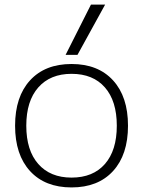

<svg xmlns="http://www.w3.org/2000/svg" viewBox="-20 -810 626 840"><path d="M293 10Q177 10 111.5 -61.5Q46 -133 46 -260Q46 -387 111.5 -458.5Q177 -530 293 -530Q409 -530 474.5 -458.5Q540 -387 540 -260Q540 -133 474.5 -61.5Q409 10 293 10ZM293 -33Q387 -33 439 -92.5Q491 -152 491 -260Q491 -368 439 -427.5Q387 -487 293 -487Q200 -487 147.5 -427.5Q95 -368 95 -260Q95 -152 147.5 -92.5Q200 -33 293 -33ZM319 -570H267L378 -790H440Z"/></svg>

Font: M PLUS 1 Thin Light
Style: Regular
Weight: 300
Version: Version 1.001